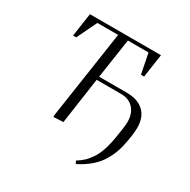

<svg xmlns="http://www.w3.org/2000/svg" viewBox="-195 -884 1249 1264"><g transform="rotate(30 429.5 -251.5)"><path d="M106 -524.9 131.8 -702.1H671.9L646 -524.9H622.1L591.8 -676.8H435.1L390.1 -376H599.1Q684.1 -376 730 -332.8Q775.9 -289.6 775.9 -210.9Q775.9 -179.2 771 -147.9L765.1 -110.8Q756.8 -59.6 742.7 -18.6Q728.5 22.5 703.9 62.7Q679.2 103 639.2 137.2Q599.1 171.4 543.9 199.2L534.2 178.2Q564 159.7 585.7 139.2Q607.4 118.7 627.4 87.9Q647.5 57.1 662.1 12.7Q676.8 -31.7 686 -90.8L695.8 -152.8Q701.2 -189.9 701.2 -211.9Q701.2 -274.4 666.7 -312.3Q632.3 -350.1 571.8 -350.1H386.2L335.9 0L261.2 3.9L263.2 -22L360.8 -676.8H203.1L129.9 -524.9Z"/></g></svg>

Font: Dihjauti
Style: Italic
Weight: 400
Italic angle: -9°
Designer: T. Christopher White
Version: Version 3.0.0